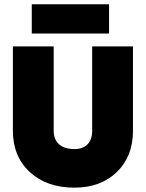

<svg xmlns="http://www.w3.org/2000/svg" viewBox="-20 -866 679 894"><path d="M127.9 -846.2H487.8V-710H127.9ZM40 -649.9H230V-256.8Q230 -216.3 255.1 -194.1Q280.3 -171.9 326.2 -171.9Q366.2 -171.9 387.7 -194.1Q409.2 -216.3 409.2 -256.8V-649.9H599.1V-256.8Q599.1 -137.7 523.9 -64.9Q448.7 7.8 326.2 7.8Q197.3 7.8 118.7 -64.9Q40 -137.7 40 -256.8Z"/></svg>

Font: Overused Grotesk Black
Style: Regular
Weight: 900
Version: Version 0.002